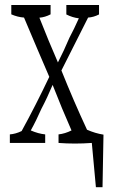

<svg xmlns="http://www.w3.org/2000/svg" viewBox="-20 -548 460 780"><path d="M382.3 -527.8Q382.3 -503.9 382.3 -489.3Q360.4 -478 337.9 -476.6Q281.7 -364.3 229.5 -261.7Q279.8 -136.2 333.5 -21Q366.7 -6.3 400.4 -1Q398.4 110.4 396.5 212.4Q396.5 212.4 369.6 212.4Q361.3 127.4 353 32.7Q318.4 35.2 284.4 35.2Q250.5 35.2 217.8 32.7Q217.8 20 217.8 -2Q244.1 -4.9 270.5 -18.1Q231.9 -105.5 193.8 -203.1Q171.4 -149.9 148.4 -106.4Q127 -57.6 105 -18.1Q135.3 -4.9 163.6 -2Q163.6 20.5 163.6 32.7Q163.6 32.7 20 32.7Q20 20 20 -2Q43.9 -3.9 67.9 -15.6Q125.5 -120.6 180.2 -235.8Q130.4 -351.1 77.6 -476.6Q51.8 -478.5 25.9 -489.7Q25.9 -503.9 25.9 -527.8Q25.9 -527.8 185.5 -527.8Q185.5 -503.9 185.5 -489.7Q163.1 -478 140.1 -476.1Q177.7 -380.4 215.3 -294.4Q238.8 -339.8 262.2 -395Q280.8 -429.7 300.3 -473.6Q274.4 -476.6 249.5 -489.3Q249.5 -503.4 249.5 -527.8Q249.5 -527.8 382.3 -527.8Z"/></svg>

Font: Scarab Serif
Style: Light
Weight: 300
Designer: John Roberts
Foundry: Scarab
Version: 1.0